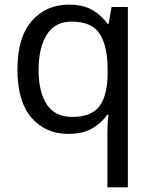

<svg xmlns="http://www.w3.org/2000/svg" viewBox="-20 -566 655 826"><path d="M442 11Q442 -7 443 -31Q444 -55 447 -72H441Q418 -38 377.5 -14Q337 10 273 10Q176 10 115.5 -59.5Q55 -129 55 -267Q55 -405 116.5 -475.5Q178 -546 276 -546Q339 -546 379 -522Q419 -498 443 -463H447L460 -536H530V240H442ZM290 -63Q373 -63 407.5 -108.5Q442 -154 443 -248V-266Q443 -368 409 -420.5Q375 -473 288 -473Q216 -473 181 -416.5Q146 -360 146 -265Q146 -170 181.5 -116.5Q217 -63 290 -63Z"/></svg>

Font: Noto Sans Adlam
Style: Regular
Weight: 400
Designer: Mark Jamra, Neil Patel
Foundry: JamraPatel LLC
Version: Version 3.001